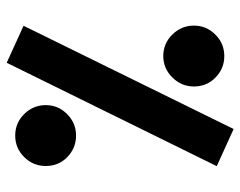

<svg xmlns="http://www.w3.org/2000/svg" viewBox="-92 -614 717 573"><g transform="rotate(-90 266.5 -327.5)"><path d="M365.7 -666 476.1 -615.7 168 11.2 57.1 -39.1ZM57.6 -549.3Q57.6 -586.9 84.2 -613.8Q110.8 -640.6 148.4 -640.6Q186 -640.6 212.6 -613.8Q239.3 -586.9 239.3 -549.3Q239.3 -512.2 212.4 -485.6Q185.5 -459 148.4 -459Q111.3 -459 84.5 -484.9Q57.6 -510.7 57.6 -549.3ZM294.9 -107.4Q294.9 -144.5 321.8 -171.6Q348.6 -198.7 385.7 -198.7Q423.3 -198.7 450 -171.6Q476.6 -144.5 476.6 -107.4Q476.6 -70.3 450 -43.5Q423.3 -16.6 385.7 -16.6Q348.6 -16.6 321.8 -42.7Q294.9 -68.8 294.9 -107.4Z"/></g></svg>

Font: Vazirmatn UI NL ExtraBold
Style: Regular
Weight: 800
Designer: Saber Rastikerdar
Foundry: Saber Rastikerdar
Version: Version 33.003